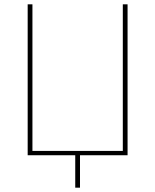

<svg xmlns="http://www.w3.org/2000/svg" viewBox="-20 -718 718 888"><path d="M328 150V0H108V-698H130V-20H548V-698H570V0H350V150Z"/></svg>

Font: IBM Plex Sans Thin
Style: Regular
Weight: 250
Designer: Mike Abbink, Paul van der Laan, Pieter van Rosmalen
Foundry: Bold Monday
Version: Version 3.201